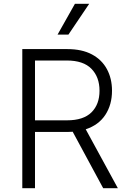

<svg xmlns="http://www.w3.org/2000/svg" viewBox="-20 -984 671 1004"><path d="M96.6 0V-727.3H331.3Q408.7 -727.3 460.8 -699.4Q512.8 -671.5 539.2 -622.3Q565.7 -573.2 565.7 -509.6Q565.7 -436.8 530.9 -383.5Q496.1 -330.3 428.3 -307.9L596.2 0H519.5L360.1 -295.1Q346.6 -294 332.4 -294H163V0ZM163 -354.8H330.6Q416.2 -354.8 458.3 -396.5Q500.4 -438.2 500.4 -509.6Q500.4 -581 458.1 -624.3Q415.8 -667.6 329.5 -667.6H163ZM280.9 -802.9 371.8 -964.1H446.4L337.7 -802.9Z"/></svg>

Font: Inter UI Light
Style: Regular
Weight: 300
Designer: Rasmus Andersson
Foundry: rsms
Version: 3.2;8d6f07862